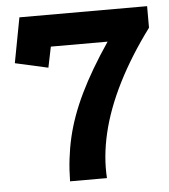

<svg xmlns="http://www.w3.org/2000/svg" viewBox="-46 -631 594 674"><g transform="rotate(-5 250.5 -294.5)"><path d="M497 -513Q428 -420 383 -330.5Q338 -241 318.5 -158Q299 -75 304 0H174Q175 -80 192 -153.5Q209 -227 247 -305.5Q285 -384 348 -477H148L133 -404L17 -430L47 -589H497Z"/></g></svg>

Font: Podkova ExtraBold
Style: Regular
Weight: 800
Designer: Ilya Yudin
Foundry: Cyreal (www.cyreal.org)
Version: Version 2.103